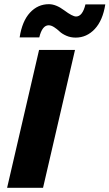

<svg xmlns="http://www.w3.org/2000/svg" viewBox="-20 -899 524 919"><path d="M484 -878Q472 -801 433.5 -760Q395 -719 342 -719Q318 -719 297.5 -728Q277 -737 265 -748.5Q253 -760 239 -769Q225 -778 213 -778Q182 -778 168 -720H74Q86 -798 123.5 -838.5Q161 -879 214 -879Q248 -879 287.5 -849.5Q327 -820 344 -820Q375 -820 389 -878ZM339 -660 186 0H14L167 -660Z"/></svg>

Font: Elaine Sans
Style: Bold Italic
Weight: 700
Italic angle: -13°
Designer: Wei Huang
Foundry: Wei Huang
Version: Version 2.001;December 24, 2019;FontCreator 12.0.0.2547 64-b